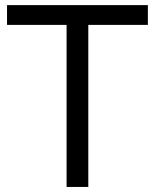

<svg xmlns="http://www.w3.org/2000/svg" viewBox="-20 -739 612 759"><path d="M7.8 -640.6V-718.8H564.5V-640.6H329.1V0H243.2V-640.6Z"/></svg>

Font: Inter Display V
Style: Regular
Weight: 400
Designer: Rasmus Andersson
Foundry: rsms
Version: Version 3.015;git-src